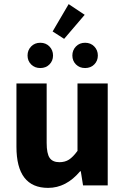

<svg xmlns="http://www.w3.org/2000/svg" viewBox="-20 -902 608 934"><path d="M214 12Q60 12 60 -188V-496H207V-207Q207 -155 221.5 -134Q236 -113 269 -113Q296 -113 315.5 -125.5Q335 -138 357 -168V-496H504V0H384L373 -69H370Q302 12 214 12ZM292 -713 236 -749 314 -882 392 -830ZM220.5 -588.5Q203 -571 176 -571Q149 -571 131.5 -588.5Q114 -606 114 -632Q114 -658 131.5 -676Q149 -694 176 -694Q203 -694 220.5 -676Q238 -658 238 -632Q238 -606 220.5 -588.5ZM438.5 -588.5Q421 -571 394 -571Q367 -571 349.5 -588.5Q332 -606 332 -632Q332 -658 349.5 -676Q367 -694 394 -694Q421 -694 438.5 -676Q456 -658 456 -632Q456 -606 438.5 -588.5Z"/></svg>

Font: Toshiba Sans
Style: Bold
Weight: 700
Designer: Paul D. Hunt
Foundry: Toshiba Corporation
Version: Version 2.020;PS 2.0;hotconv 1.0.86;makeotf.lib2.5.63406